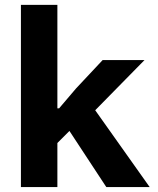

<svg xmlns="http://www.w3.org/2000/svg" viewBox="-20 -760 640 780"><path d="M65 0H213.1V-179L262.1 -228L411.9 0H588.1L366.8 -312.1L567.1 -516H397L289.1 -400.9L220.2 -320H213.1V-740.1H65Z"/></svg>

Font: Margiela Mono Bold
Style: Regular
Weight: 700
Designer: Mike Abbink, Paul van der Laan, Pieter van Rosmalen
Foundry: Bold Monday
Version: Version 2.003 2021